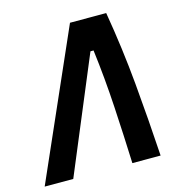

<svg xmlns="http://www.w3.org/2000/svg" viewBox="-130 -786 820 878"><g transform="rotate(-15 280.0 -347.0)"><path d="M-25.9 0 279.8 -693.8H451.2Q481 -519 496.6 -346.2Q512.2 -173.3 522.9 0H389.2Q384.3 -129.9 376.2 -268.8Q368.2 -407.7 351.1 -543.5H336.4L109.4 0Z"/></g></svg>

Font: Cascadia Code PL
Style: Bold Italic
Weight: 700
Italic angle: -10°
Monospace: yes
Designer: Aaron Bell
Foundry: Saja Typeworks
Version: Version 2404.023; ttfautohint (v1.8.4)